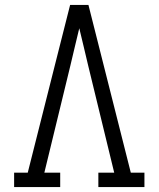

<svg xmlns="http://www.w3.org/2000/svg" viewBox="-20 -755 640 775"><path d="M37 0V-58H92L201 -490L263 -735H337L508 -58H563V0H377V-58H441L336 -490Q327 -528 318 -566Q309 -604 300 -641Q291 -604 282 -566Q273 -528 264 -490L159 -58H223V0Z"/></svg>

Font: Iosevka Etoile Light
Style: Regular
Weight: 300
Designer: Belleve Invis
Foundry: Belleve Invis
Version: Version 25.0.1; ttfautohint (v1.8.4)